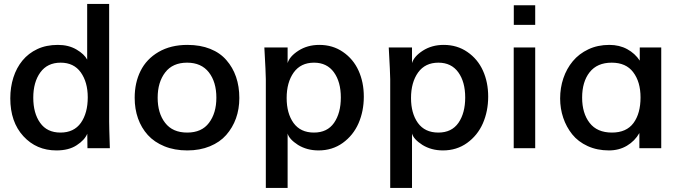

<svg xmlns="http://www.w3.org/2000/svg" viewBox="-20 -737 3402 955"><path d="M280.8 -77.6Q347.7 -77.6 382.3 -126Q416.5 -174.8 416.5 -252.9Q416.5 -328.1 381.8 -377Q347.2 -425.3 281.7 -425.3Q215.8 -425.3 180.7 -377Q145.5 -328.6 145.5 -251Q145.5 -173.8 179.7 -126Q213.9 -77.6 280.8 -77.6ZM260.7 11.2Q161.1 11.2 96.2 -59.6Q31.2 -130.4 31.2 -248Q31.2 -303.2 46.6 -351.6Q62 -399.9 91.8 -436Q121.6 -472.2 165.8 -492.9Q210 -513.7 268.1 -513.7Q321.3 -513.7 360.4 -490.7Q399.4 -467.8 413.6 -440.4V-717.3H522.9V-131.8Q522.9 -120.6 523.7 -87.6Q524.4 -54.7 526.4 0H415L414.1 -71.8Q400.9 -40 361.3 -14.6Q322.3 11.2 260.7 11.2Z M911.6 11.2Q848.1 11.2 797.9 -9.3Q747.6 -29.8 715.3 -65.4Q683.1 -101.1 666.5 -147.9Q649.9 -194.8 649.9 -250.5Q649.9 -325.7 679.2 -384.3Q708.5 -443.4 768.6 -478.5Q829.1 -513.7 912.1 -513.7Q976.1 -513.7 1025.6 -493.9Q1075.2 -474.1 1106.4 -437.5Q1137.7 -401.9 1154.1 -354.5Q1170.4 -307.1 1170.4 -249.5Q1170.4 -194.8 1153.8 -148.4Q1137.2 -102.1 1105 -65.4Q1073.7 -29.8 1023.9 -9.3Q974.1 11.2 911.6 11.2ZM911.1 -77.6Q983.4 -77.6 1019.5 -126Q1056.2 -174.3 1056.2 -251Q1056.2 -329.1 1019 -377Q981.4 -425.3 910.6 -425.3Q838.9 -425.3 801.8 -377Q764.2 -328.1 764.2 -251Q764.2 -173.8 801.3 -126Q838.4 -77.6 911.1 -77.6Z M1541.5 -77.6Q1607.9 -77.6 1641.6 -126Q1675.3 -174.8 1675.3 -252Q1675.3 -329.6 1641.1 -377Q1606.4 -425.3 1542 -425.3Q1476.1 -425.3 1440.9 -376.5Q1405.8 -327.1 1405.8 -249.5Q1405.8 -173.3 1439.9 -125.5Q1474.6 -77.6 1541.5 -77.6ZM1302.2 197.8V-343.3Q1302.2 -371.1 1294.9 -501H1410.6V-423.3Q1420.4 -456.5 1464.4 -484.9Q1509.3 -513.7 1568.4 -513.7Q1635.3 -513.7 1686 -478.5Q1737.3 -443.4 1763.4 -385.7Q1789.6 -328.1 1789.6 -256.3Q1789.6 -184.1 1763.2 -123.5Q1736.8 -63.5 1684.6 -25.9Q1632.8 11.2 1564.5 11.2Q1506.8 11.2 1462.4 -16.1Q1418.5 -44.4 1410.6 -72.8V197.8Z M2160.2 -77.6Q2226.6 -77.6 2260.3 -126Q2293.9 -174.8 2293.9 -252Q2293.9 -329.6 2259.8 -377Q2225.1 -425.3 2160.6 -425.3Q2094.7 -425.3 2059.6 -376.5Q2024.4 -327.1 2024.4 -249.5Q2024.4 -173.3 2058.6 -125.5Q2093.3 -77.6 2160.2 -77.6ZM1920.9 197.8V-343.3Q1920.9 -371.1 1913.6 -501H2029.3V-423.3Q2039.1 -456.5 2083 -484.9Q2127.9 -513.7 2187 -513.7Q2253.9 -513.7 2304.7 -478.5Q2356 -443.4 2382.1 -385.7Q2408.2 -328.1 2408.2 -256.3Q2408.2 -184.1 2381.8 -123.5Q2355.5 -63.5 2303.2 -25.9Q2251.5 11.2 2183.1 11.2Q2125.5 11.2 2081.1 -16.1Q2037.1 -44.4 2029.3 -72.8V197.8Z M2535.6 -613.3V-710.9H2642.1V-613.3ZM2535.2 0V-501H2642.1V0Z M3023.9 -77.6Q3095.7 -77.6 3130.9 -125Q3166 -172.4 3166 -252.4Q3166 -330.1 3129.4 -377.9Q3093.8 -425.3 3022.5 -425.3Q2950.2 -425.3 2912.6 -377.4Q2875.5 -330.1 2875.5 -251.5Q2875.5 -173.8 2912.6 -126Q2949.7 -77.6 3023.9 -77.6ZM3008.8 11.2Q2950.2 11.2 2902.8 -10.5Q2855.5 -32.2 2826.2 -68.8Q2796.9 -105.5 2781.5 -151.1Q2766.1 -196.8 2766.1 -247.1Q2766.1 -300.3 2782.2 -347.9Q2798.3 -395.5 2829.1 -432.6Q2859.9 -469.7 2906.5 -491.7Q2953.1 -513.7 3010.7 -513.7Q3061 -513.7 3099.9 -492.4Q3138.7 -471.2 3162.1 -435.5V-501H3269V0H3160.2V-75.2Q3137.7 -35.6 3098.4 -12.2Q3059.1 11.2 3008.8 11.2Z"/></svg>

Font: Ride Light
Style: Bold
Weight: 600
Version: Version 3.000